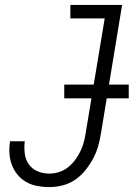

<svg xmlns="http://www.w3.org/2000/svg" viewBox="-20 -755 545 783"><path d="M181 8Q156 8 132 3.5Q108 -1 87.5 -12.5Q67 -24 52 -42Q37 -60 28.5 -82.5Q20 -105 18.5 -129.5Q17 -154 21 -179H81Q78 -154 81 -129Q84 -104 97.5 -85Q111 -66 133.5 -56.5Q156 -47 181 -47Q201 -47 221.5 -53.5Q242 -60 259 -74Q276 -88 288.5 -105.5Q301 -123 310 -142.5Q319 -162 323.5 -182Q328 -202 331 -222L407 -680H267V-735H478L392 -213Q388 -186 380.5 -159.5Q373 -133 359.5 -108Q346 -83 328 -60.5Q310 -38 286.5 -22Q263 -6 235.5 1Q208 8 181 8ZM242 -354V-410H505V-354Z"/></svg>

Font: Iosevka SS18 Light
Style: Italic
Weight: 300
Italic angle: -9°
Monospace: yes
Designer: Belleve Invis
Foundry: Belleve Invis
Version: Version 25.1.1; ttfautohint (v1.8.4)